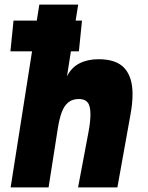

<svg xmlns="http://www.w3.org/2000/svg" viewBox="-20 -810 640 830"><path d="M118.5 -588H25L38.5 -721H139L150 -790H318L307 -721H334.5L321 -588H286.5L269.5 -479.5Q288.5 -518.5 323.8 -536.2Q359 -554 405.5 -554Q483.5 -554 518.2 -515.2Q553 -476.5 553 -403Q553 -362.5 544 -314.5L487.5 0H317.5L362 -236Q371 -282.5 371 -316.5Q371 -352.5 358.8 -367.2Q346.5 -382 321.5 -382Q292.5 -382 274.5 -366.8Q256.5 -351.5 246.2 -323Q236 -294.5 229 -249L190 0H26Z"/></svg>

Font: JuliaMono Black
Style: Italic
Weight: 900
Italic angle: -9°
Monospace: yes
Designer: cormullion
Foundry: corm
Version: Version 0.057; ttfautohint (v1.8.4)